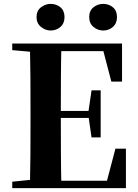

<svg xmlns="http://www.w3.org/2000/svg" viewBox="-20 -968 710 988"><path d="M240 -811Q214 -811 191 -829.5Q168 -848 168 -880Q168 -913 191 -930.5Q214 -948 240 -948Q270 -948 291 -930.5Q312 -913 312 -880Q312 -848 291 -829.5Q270 -811 240 -811ZM511 -811Q483 -811 461 -829.5Q439 -848 439 -880Q439 -913 461 -930.5Q483 -948 511 -948Q540 -948 561 -930.5Q582 -913 582 -880Q582 -848 561 -829.5Q540 -811 511 -811ZM43 0V-33L200 -49H215V0ZM134 0Q136 -86 136.5 -173Q137 -260 137 -349V-394Q137 -483 136.5 -570Q136 -657 134 -744H296Q294 -658 293.5 -569.5Q293 -481 293 -389V-360Q293 -265 293.5 -176Q294 -87 296 0ZM215 0V-38H600L521 -2L574 -203H628V0ZM215 -361V-397H463V-361ZM451 -261 435 -372V-393L451 -503H498V-261ZM43 -710V-744H215V-696H200ZM553 -548 502 -743 579 -705H215V-744H608V-548Z"/></svg>

Font: Noto Serif JP ExtraBold
Style: Regular
Weight: 800
Designer: Ryoko NISHIZUKA 西塚涼子 (kana & ideographs); Frank Grießhammer (Latin, Greek & Cyrillic); Wenlong ZHANG 张文龙 (bopomofo); San
Foundry: Adobe
Version: Version 2.003-H1;hotconv 1.1.1;makeotfexe 2.6.0